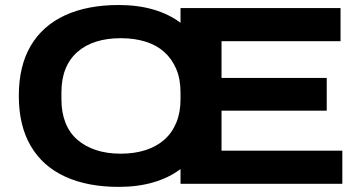

<svg xmlns="http://www.w3.org/2000/svg" viewBox="-20 -719 1415 751"><path d="M444.6 12Q322.1 12 234.4 -28.3Q146.7 -68.7 100.1 -148.3Q53.6 -227.9 53.6 -344.2Q53.6 -460.6 100.1 -539.7Q146.7 -618.8 234.4 -659.1Q322.1 -699.4 444.6 -699.4Q519.1 -699.4 579.9 -681.7Q640.7 -664 686.1 -629.9V-687.4H1312V-557.8H846.5V-414.1H1258V-286.2H846.5V-129.7H1319V0H686.1V-57.6Q640.7 -23.6 579.9 -5.8Q519.1 12 444.6 12ZM452.2 -117.9Q505.9 -117.9 549.1 -131.8Q592.3 -145.8 622.6 -172.5Q652.9 -199.2 669.5 -239.2Q686.1 -279.2 686.1 -330V-357.6Q686.1 -409.5 669.5 -448.9Q652.9 -488.3 622.6 -515.5Q592.3 -542.7 549.1 -556.1Q505.9 -569.6 452.2 -569.6Q398.7 -569.6 356 -556.1Q313.3 -542.7 282.5 -515.5Q251.7 -488.3 236 -448.9Q220.3 -409.5 220.3 -357.6V-330Q220.3 -279.2 236 -239.2Q251.7 -199.2 282.5 -172.5Q313.3 -145.8 356 -131.8Q398.7 -117.9 452.2 -117.9Z"/></svg>

Font: Archivo SemiBold SemiExpanded
Style: Regular
Weight: 600
Width: 6
Version: Version 2.001